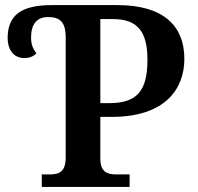

<svg xmlns="http://www.w3.org/2000/svg" viewBox="-20 -734 777 754"><path d="M144 0H489V-49H438C404 -49 374 -56 374 -111V-275H419C628 -275 704 -384 704 -503C704 -634 620 -714 441 -714H184C64 -714 10 -675 10 -584C10 -545 29 -506 76 -506C97 -506 111 -513 123 -524C109 -543 102 -560 102 -587C102 -638 124 -667 168 -667C214 -667 238 -650 238 -586V-116C238 -57 210 -49 175 -49H144ZM374 -329V-659H424C522 -659 559 -608 559 -499C559 -376 517 -329 409 -329Z"/></svg>

Font: Noto Serif Semi
Style: Regular
Weight: 600
Designer: Monotype Design Team
Foundry: Monotype Imaging Inc.
Version: Version 1.002